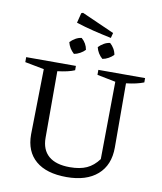

<svg xmlns="http://www.w3.org/2000/svg" viewBox="-102 -1046 957 1137"><g transform="rotate(10 376.5 -477.5)"><path d="M376 10Q255 10 190.5 -45Q126 -100 126 -202L133 -596L18 -618V-648H317V-622Q281 -606 214 -598V-198Q214 -126 257.5 -88.5Q301 -51 385 -51Q446 -51 486.5 -69.5Q527 -88 558 -130L563 -596L452 -618V-648H733V-622Q690 -605 627 -598L628 -212Q628 -106 561.5 -48Q495 10 376 10ZM492 -847Q439 -858 385.5 -871Q332 -884 279 -901L294 -961L304 -965L500 -878ZM293 -716Q263 -743 254 -780Q267 -794 285 -804.5Q303 -815 322 -817Q353 -790 359 -752Q347 -739 329 -729Q311 -719 293 -716ZM464 -716Q434 -742 425 -780Q438 -794 456 -804.5Q474 -815 493 -817Q507 -805 517 -788Q527 -771 530 -752Q518 -739 500 -729Q482 -719 464 -716Z"/></g></svg>

Font: Piazzolla SC
Style: Regular
Weight: 400
Designer: Juan Pablo del Peral
Foundry: Huerta Tipografica
Version: Version 1.330